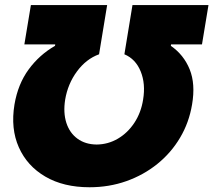

<svg xmlns="http://www.w3.org/2000/svg" viewBox="-20 -748 864 777"><path d="M38.6 -325.2Q52.7 -408.2 96.2 -467.3Q139.6 -526.4 202.6 -562.5L203.6 -568.4H78.6L105 -727.5H413.6L380.9 -528.3Q328.6 -509.3 291.5 -459Q254.4 -408.7 243.7 -344.7Q235.4 -292 248.5 -251Q261.7 -210 293.5 -186.8Q325.2 -163.6 371.1 -163.1Q417.5 -163.6 457 -186.8Q496.6 -210 523.7 -251Q550.8 -292 559.1 -344.7Q569.8 -408.7 549.3 -459Q528.8 -509.3 483.4 -528.3L516.1 -727.5H823.7L797.4 -568.4H672.4L671.4 -562.5Q723.6 -526.4 747.6 -467.3Q771.5 -408.2 757.3 -325.2Q745.1 -252 708.7 -190.7Q672.4 -129.4 616.7 -84.5Q561 -39.6 491.2 -14.9Q421.4 9.8 342.3 9.8Q237.3 9.8 163.6 -33.2Q89.8 -76.2 56.2 -151.9Q22.5 -227.5 38.6 -325.2Z"/></svg>

Font: Inter Display Black
Style: Italic
Weight: 900
Italic angle: -9.39999°
Designer: Rasmus Andersson
Foundry: rsms
Version: Version 4.000;git-a52131595